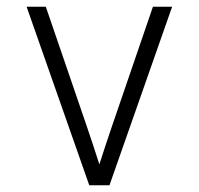

<svg xmlns="http://www.w3.org/2000/svg" viewBox="-20 -550 590 570"><path d="M245 0 59 -530H116L237 -177Q247 -148 256.5 -119Q266 -90 275 -62Q284 -90 293.5 -119Q303 -148 313 -177L434 -530H491L305 0Z"/></svg>

Font: Lode Dark Term
Style: Regular
Weight: 400
Monospace: yes
Designer: Belleve Invis
Foundry: Belleve Invis
Version: Version 29.2.0